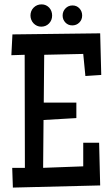

<svg xmlns="http://www.w3.org/2000/svg" viewBox="-20 -848 505 874"><path d="M440.9 -506.8 368.7 -502 358.9 -602.5 181.2 -598.6 179.2 -380.9H327.6V-310.5L178.2 -301.8L176.3 -84L358.9 -90.8V-198.2H431.2L436 -3.9L38.6 5.9L35.6 -84H93.3L92.3 -598.6L31.7 -596.7L36.6 -691.4L436 -696.3ZM354 -777.3Q354 -758.3 341.1 -745.4Q328.1 -732.4 309.1 -732.4Q290 -732.4 277.6 -745.6Q265.1 -758.8 265.1 -777.3Q265.1 -796.4 278.1 -809.8Q291 -823.2 310.1 -823.2Q329.1 -823.2 341.6 -809.8Q354 -796.4 354 -777.3ZM217.3 -777.3Q217.3 -755.9 203.1 -741.2Q189 -726.6 167.5 -726.6Q157.2 -726.6 148.2 -730.7Q139.2 -734.9 132.6 -741.9Q126 -749 122.3 -758.3Q118.7 -767.6 118.7 -777.3Q118.7 -798.8 133.3 -813.5Q147.9 -828.1 169.4 -828.1Q180.2 -828.1 189 -824Q197.8 -819.8 204.1 -813Q210.4 -806.2 213.9 -796.9Q217.3 -787.6 217.3 -777.3Z"/></svg>

Font: Maiden Orange
Style: Regular
Weight: 400
Designer: Astigmatic (AOETI)
Foundry: Astigmatic (AOETI)
Version: Version 1.000